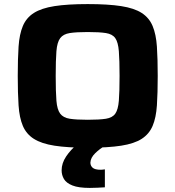

<svg xmlns="http://www.w3.org/2000/svg" viewBox="-20 -716 860 941"><path d="M410 8Q311 8 247 -2Q183 -12 146 -35.5Q109 -59 92 -99Q75 -139 71 -199.5Q67 -260 67 -344Q67 -427 71 -487.5Q75 -548 92 -588.5Q109 -629 146 -652.5Q183 -676 247 -686Q311 -696 410 -696Q510 -696 574 -686Q638 -676 674.5 -652.5Q711 -629 728 -588.5Q745 -548 749 -487.5Q753 -427 753 -344Q753 -260 749 -199.5Q745 -139 728 -99Q711 -59 674.5 -35.5Q638 -12 574 -2Q510 8 410 8ZM410 -129Q467 -129 499 -134Q531 -139 545 -159Q559 -179 562.5 -222.5Q566 -266 566 -344Q566 -421 562.5 -465Q559 -509 545 -529Q531 -549 499 -554Q467 -559 410 -559Q354 -559 322 -554Q290 -549 275 -529Q260 -509 256.5 -465Q253 -421 253 -344Q253 -266 256.5 -222.5Q260 -179 275 -159Q290 -139 322 -134Q354 -129 410 -129ZM420 205Q365 205 335 193Q305 181 293.5 161.5Q282 142 282 119Q282 84 304 51Q326 18 360 -10L493 0Q469 13 446.5 35Q424 57 423 81Q423 96 434 106Q445 116 474 116Q477 116 482 115.5Q487 115 494 114V202Q479 203 458 204Q437 205 420 205Z"/></svg>

Font: Saira Expanded
Style: Bold
Weight: 700
Width: 7
Designer: Hector Gatti with collaboration of the Omnibus-Type team
Foundry: Omnibus-Type
Version: Version 1.100; ttfautohint (v1.8.3)